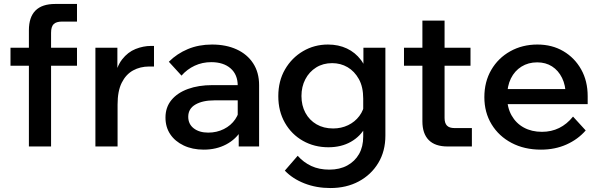

<svg xmlns="http://www.w3.org/2000/svg" viewBox="-20 -740 3032 970"><path d="M238 0H126V-587Q126 -720 259 -720H369V-631H294Q264 -631 251 -618Q238 -605 238 -574ZM369 -408H33V-499H369Z M758 -508V-404H734Q688 -404 652 -384Q616 -364 595 -322Q574 -280 574 -212V0H462V-499H573V-338H558Q568 -403 597 -440Q626 -477 665 -492.5Q704 -508 743 -508Z M1289 0H1186V-99L1181 -120V-307Q1181 -363 1145 -394.5Q1109 -426 1047 -426Q1002 -426 963.5 -408Q925 -390 897 -358L833 -428Q874 -469 929 -492Q984 -515 1051 -515Q1122 -515 1175.5 -490.5Q1229 -466 1259 -420Q1289 -374 1289 -310ZM1009 16Q952 16 908 -5Q864 -26 840 -62Q816 -98 816 -146Q816 -198 846 -234.5Q876 -271 929.5 -290.5Q983 -310 1053 -310H1193V-233H1063Q1004 -233 967.5 -212Q931 -191 931 -150Q931 -113 959 -91.5Q987 -70 1032 -70Q1075 -70 1111 -88Q1147 -106 1168.5 -137.5Q1190 -169 1193 -210L1229 -193Q1229 -132 1201 -84.5Q1173 -37 1123 -10.5Q1073 16 1009 16Z M1927 -55Q1927 24 1891 83.5Q1855 143 1792.5 176.5Q1730 210 1649 210Q1578 210 1518 186.5Q1458 163 1419 122L1484 47Q1513 80 1552.5 98.5Q1592 117 1644 117Q1696 117 1734.5 96Q1773 75 1794 38Q1815 1 1815 -50V-242Q1815 -301 1793 -340.5Q1771 -380 1736 -400.5Q1701 -421 1658 -421Q1612 -421 1577 -399Q1542 -377 1522.5 -339.5Q1503 -302 1503 -255Q1503 -207 1523 -170Q1543 -133 1579 -112Q1615 -91 1663 -91Q1704 -91 1738.5 -107.5Q1773 -124 1795.5 -154Q1818 -184 1823 -223L1847 -205Q1852 -146 1826.5 -98.5Q1801 -51 1752.5 -23.5Q1704 4 1639 4Q1568 4 1510.5 -28.5Q1453 -61 1419.5 -119.5Q1386 -178 1386 -254Q1386 -331 1420 -389.5Q1454 -448 1511 -481.5Q1568 -515 1637 -515Q1690 -515 1732.5 -495Q1775 -475 1803.5 -437Q1832 -399 1840 -345H1816V-499H1927Z M2364 0H2241Q2178 0 2146 -32.5Q2114 -65 2114 -127V-636H2226V-144Q2226 -118 2238 -105.5Q2250 -93 2276 -93H2364ZM2357 -408H2021V-499H2357Z M2875 -151 2939 -81Q2900 -36 2842 -10Q2784 16 2713 16Q2629 16 2564.5 -18Q2500 -52 2463.5 -112Q2427 -172 2427 -249Q2427 -327 2462 -387Q2497 -447 2558 -481Q2619 -515 2695 -515Q2769 -515 2826 -481.5Q2883 -448 2916 -389.5Q2949 -331 2949 -254V-248H2838V-259Q2838 -309 2819.5 -346.5Q2801 -384 2769 -404.5Q2737 -425 2694 -425Q2649 -425 2614.5 -403.5Q2580 -382 2561 -343.5Q2542 -305 2542 -251Q2542 -197 2564.5 -157Q2587 -117 2626.5 -95.5Q2666 -74 2718 -74Q2813 -74 2875 -151ZM2949 -214H2505V-290H2933L2949 -253Z"/></svg>

Font: Wix Madefor Display SemiBold
Style: Regular
Weight: 600
Designer: Dalton Maag Ltd
Foundry: Dalton Maag Ltd
Version: Version 3.100